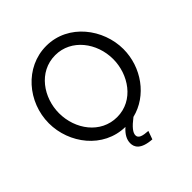

<svg xmlns="http://www.w3.org/2000/svg" viewBox="-236 -876 1220 1220"><g transform="rotate(-45 374.0 -266.5)"><path d="M448 -4C601 -41 708 -191 708 -354C708 -532 574 -715 375 -715C183 -715 39 -544 39 -355C39 -175 171 2 367 5C332 36 315 67 315 100C315 134 333 175 432 182L452 126C404 123 374 115 374 88C374 64 396 36 448 -4ZM130 -355C130 -493 223 -633 374 -633C518 -633 617 -500 617 -355C617 -218 525 -76 374 -76C227 -76 130 -210 130 -355Z"/></g></svg>

Font: FIGSv2-sans-serif Medium
Style: Regular
Weight: 500
Designer: Matt McInerney, Pablo Impallari, Rodrigo Fuenzalida,Mirko Velimirovic
Foundry: Matt McInerney, Pablo Impallari, Rodrigo Fuenzalida
Version: Version 4.021;hotconv 1.0.109;makeotfexe 2.5.65596